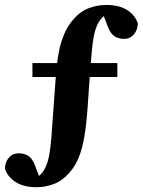

<svg xmlns="http://www.w3.org/2000/svg" viewBox="-22 -666 587 790"><path d="M111.4 -349.3V-406.5H460.8V-349.3ZM348.1 -361.3 338.8 -228.7Q334 -155.7 325 -103.5Q316 -51.4 301 -15.6Q286 20.2 263.2 45Q234.4 78.2 199.3 91.2Q164.1 104.3 128.5 104.3Q74.8 104.3 41.9 82.7Q9 61.1 -1.9 28.2Q-0.8 0.3 14.6 -17.5Q30.1 -35.2 55.1 -35.2Q77.4 -35.2 94.1 -25Q110.7 -14.7 122.2 15.5L145.4 76.7L99.1 79.5Q122.1 71.3 138.2 58.3Q154.3 45.3 164.3 24.2Q175.4 0.9 180.8 -29.3Q186.2 -59.6 189.7 -104.3Q193.2 -149.1 197.5 -212.7L208.1 -358.3Q214.6 -446.7 232.5 -500.1Q250.3 -553.6 280 -586.2Q309 -620.1 344.3 -632.8Q379.6 -645.6 414.9 -645.6Q468.9 -645.6 501.7 -624.4Q534.5 -603.3 545.1 -569.5Q544 -541.8 528.5 -523.9Q513.1 -506 488.1 -506Q466 -506 449.4 -516.6Q432.8 -527.2 421.3 -556.8L398.4 -617.9L444.3 -620.8Q421.3 -613.2 405.3 -599.9Q389.2 -586.5 379.2 -565.5Q369.5 -544.6 364.1 -517.5Q358.7 -490.4 355.5 -452.7Q352.4 -415.1 348.1 -361.3Z"/></svg>

Font: Adobe Variable Font Prototype
Style: Regular
Weight: 389
Designer: Frank Grießhammer
Foundry: Adobe
Version: Version 1.004;hotconv 1.0.113;makeotfexe 2.5.65598